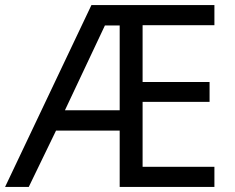

<svg xmlns="http://www.w3.org/2000/svg" viewBox="-21 -734 922 754"><path d="M821 0H449V-221H199L92 0H-1L338 -714H821V-635H539V-412H802V-334H539V-79H821ZM234 -301H449V-634H391Z"/></svg>

Font: Noto Sans Old Persian
Style: Regular
Weight: 400
Designer: Monotype Design Team
Foundry: Monotype Imaging Inc.
Version: Version 2.001; ttfautohint (v1.8.4.7-5d5b)